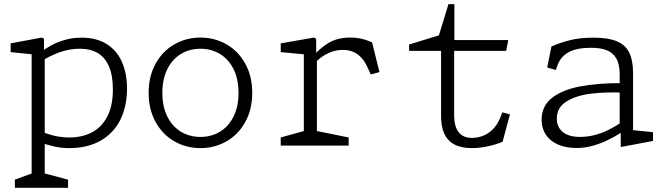

<svg xmlns="http://www.w3.org/2000/svg" viewBox="-20 -690 3140 910"><path d="M50.5 161.5 141.5 128 130 155V-457.5L152 -430.5L30.5 -443V-484.5L178.5 -512L188.5 -506V-433.5L192 -426.5V160L176.5 128L302.5 161.5V200H50.5ZM161 -17.5V-73Q164 -71.5 176.5 -66.5Q210.5 -52.5 242.2 -45.5Q274 -38.5 310 -38.5Q368.5 -38.5 414.5 -62Q460.5 -85.5 487.8 -136.5Q515 -187.5 515 -266Q515 -331.5 496.8 -374.5Q478.5 -417.5 443.8 -438.2Q409 -459 358.5 -459Q307.5 -459 259.5 -441.2Q211.5 -423.5 164.5 -393V-437Q194 -459 223.2 -475Q252.5 -491 288.5 -501.2Q324.5 -511.5 366.5 -511.5Q438.5 -511.5 486.8 -480.5Q535 -449.5 558.5 -395.2Q582 -341 582 -269.5Q582 -187.5 551 -123.8Q520 -60 458 -24Q396 12 307 12Q271.5 12 238.2 4.5Q205 -3 161 -17.5Z M684.5 -250Q684.5 -328.5 717.5 -388.2Q750.5 -448 806.8 -480Q863 -512 930 -512Q997 -512 1053.2 -480Q1109.5 -448 1142.5 -388.2Q1175.5 -328.5 1175.5 -250Q1175.5 -171.5 1142.5 -111.8Q1109.5 -52 1053.2 -20Q997 12 930 12Q863 12 806.8 -20Q750.5 -52 717.5 -111.8Q684.5 -171.5 684.5 -250ZM1110.5 -250Q1110.5 -315 1087 -362.2Q1063.5 -409.5 1022.5 -434.2Q981.5 -459 930 -459Q878.5 -459 837.5 -434.2Q796.5 -409.5 773 -362.2Q749.5 -315 749.5 -250Q749.5 -185 773 -137.8Q796.5 -90.5 837.5 -65.8Q878.5 -41 930 -41Q981.5 -41 1022.5 -65.8Q1063.5 -90.5 1087 -137.8Q1110.5 -185 1110.5 -250Z M1310.5 -38.5 1431.5 -72 1420 -45V-457.5L1442 -430.5L1310.5 -443V-484.5L1468.5 -512L1478.5 -506V-426.5L1482 -419.5V-40L1466.5 -72L1632.5 -38.5V0H1310.5ZM1605 -453.5Q1572.5 -453.5 1544.2 -441.5Q1516 -429.5 1495.8 -413.2Q1475.5 -397 1455.5 -376.5V-414.5Q1492 -458.5 1535 -485.2Q1578 -512 1641 -512Q1668.5 -512 1693.5 -506.2Q1718.5 -500.5 1743.5 -489L1778.5 -348.5L1737.5 -337L1721.5 -371.5Q1708 -401 1690.5 -419Q1673 -437 1652 -445.2Q1631 -453.5 1605 -453.5Z M2070.5 -140V-461.5L2093 -449H1919V-479L2073.5 -526.5L2048.5 -483.5L2105.5 -670.5H2133.5V-486.5L2111 -500H2389L2379 -449H2111L2132.5 -461.5V-141Q2132.5 -91 2153.8 -63.5Q2175 -36 2218.5 -36.5Q2248 -37 2273.8 -48.2Q2299.5 -59.5 2319 -80.5Q2338.5 -101.5 2350 -130L2361 -157.5L2397 -148L2362 -18Q2333 -5.5 2293.2 3.2Q2253.5 12 2217 12Q2166.5 12 2134.2 -5Q2102 -22 2086.2 -55.5Q2070.5 -89 2070.5 -140Z M2922 -68.5 2917 -79.5V-337.5Q2917 -386 2900.5 -413.8Q2884 -441.5 2853.5 -452.8Q2823 -464 2777 -463.5Q2712.5 -463 2675 -442.5Q2637.5 -422 2623 -382L2614.5 -358.5L2573.5 -370L2593.5 -469.5Q2637 -489 2684 -500.2Q2731 -511.5 2792.5 -511.5Q2862.5 -511.5 2903.2 -494.5Q2944 -477.5 2962.2 -440.8Q2980.5 -404 2980.5 -343V-50L2958 -75.5L3075 -63.5V-22L2927 6H2922ZM2547 -122.5Q2547 -187.5 2596.2 -226Q2645.5 -264.5 2728.5 -280.2Q2811.5 -296 2921 -296L2934.5 -251Q2854.5 -254.5 2784.2 -246.5Q2714 -238.5 2666.5 -210Q2619 -181.5 2619 -128Q2619 -101 2632 -81.2Q2645 -61.5 2669.5 -51.2Q2694 -41 2728.5 -41Q2779.5 -41 2828.8 -59.2Q2878 -77.5 2928.5 -112.5V-64.5Q2896.5 -43.5 2862.2 -26.8Q2828 -10 2789.5 0.8Q2751 11.5 2713 11.5Q2662 11.5 2624.5 -5Q2587 -21.5 2567 -51.8Q2547 -82 2547 -122.5Z"/></svg>

Font: Monaspace Xenon Var ExtraLight
Style: Regular
Weight: 200
Designer: Riley Cran and the Lettermatic Team
Version: Version 1.200 (Monaspace Xenon Var)